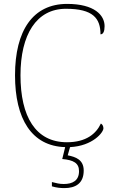

<svg xmlns="http://www.w3.org/2000/svg" viewBox="-20 -744 590 984"><path d="M310 220C366 220 409 197 409 130C409 74 367 60 327 52L339 10C456 4 510 -66 510 -86C510 -96 506 -106 497 -111C473 -59 422 -15 323 -15C162 -15 85 -147 85 -358C85 -566 166 -699 318 -699C457 -699 495 -650 495 -568C509 -568 516 -583 516 -610C516 -666 464 -724 324 -724C149 -724 57 -588 57 -358C57 -135 142 5 314 10L299 71C357 76 385 92 385 133C385 181 353 199 307 199C284 199 270 195 246 189V211C270 218 290 220 310 220Z"/></svg>

Font: Noto Serif Gurmukhi Thin
Style: Regular
Weight: 100
Designer: Vaibhav Singh and the Monotype Design Team
Foundry: Monotype Imaging Inc.
Version: Version 2.004